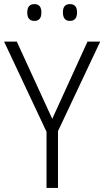

<svg xmlns="http://www.w3.org/2000/svg" viewBox="-20 -917 509 937"><path d="M235 -337 407 -714H469L263 -277V0H207V-274L0 -714H62ZM113 -856Q113 -897 148 -897Q182 -897 182 -856Q182 -815 148 -815Q113 -815 113 -856ZM287 -857Q287 -897 321 -897Q356 -897 356 -857Q356 -815 321 -815Q287 -815 287 -857Z"/></svg>

Font: Noto Sans Lao Looped SemiCondensed Light
Style: Regular
Weight: 300
Width: 4
Designer: Mark Frömberg, Ben Mitchell
Foundry: The Fontpad Ltd
Version: Version 1.002; ttfautohint (v1.8.4.7-5d5b)